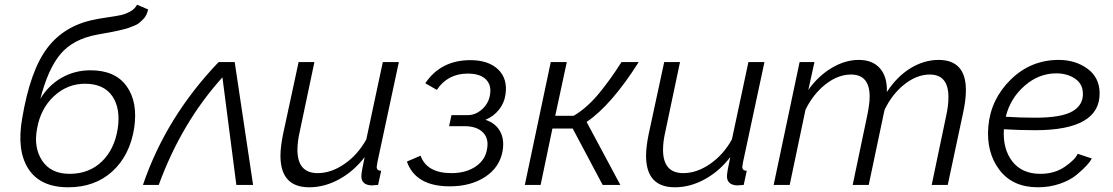

<svg xmlns="http://www.w3.org/2000/svg" viewBox="-20 -784 4720 814"><path d="M269 10Q151 10 100.5 -68Q50 -146 74 -282Q108 -485 180.5 -580.5Q253 -676 381 -701Q399 -705 436.5 -710.5Q474 -716 492.5 -720Q511 -724 531.5 -735Q552 -746 561 -764L608 -744Q605 -731 600 -720.5Q595 -710 586 -701.5Q577 -693 570.5 -687Q564 -681 549 -675Q534 -669 526 -666Q518 -663 497.5 -658Q477 -653 466.5 -651Q456 -649 429.5 -644Q403 -639 391 -637Q290 -618 237 -555.5Q184 -493 151 -365Q186 -423 241.5 -454.5Q297 -486 364 -486Q468 -486 516.5 -419Q565 -352 549 -242Q531 -126 457 -58Q383 10 269 10ZM275 -47Q357 -47 411 -98.5Q465 -150 479 -238Q492 -324 456 -376.5Q420 -429 340 -429Q266 -429 209 -376.5Q152 -324 137 -238Q122 -158 159 -102.5Q196 -47 275 -47Z M586 0Q684 -288 907 -521H975L1053 0H982L923 -456Q750 -265 653 0Z M1169 -124Q1169 -160 1180 -215L1246 -521H1313L1251 -227Q1241 -184 1241 -149Q1241 -50 1327 -50Q1384 -50 1440.5 -89Q1497 -128 1533 -193L1603 -521H1671L1580 -96Q1580 -92 1578.5 -85.5Q1577 -79 1577 -77Q1577 -60 1596 -60L1583 0Q1556 2 1555 2Q1512 0 1512 -37Q1512 -54 1526 -118Q1480 -58 1418 -24Q1356 10 1291 10Q1169 10 1169 -124Z M1887 6Q1742 6 1705 -99L1763 -124Q1790 -50 1894 -50Q1955 -50 1996.5 -78Q2038 -106 2045 -153Q2053 -196 2028 -222Q2003 -248 1953 -249H1884L1894 -296H1964Q1996 -296 2023.5 -320.5Q2051 -345 2057 -380Q2065 -422 2040.5 -447Q2016 -472 1963 -472Q1878 -472 1832 -403L1783 -431Q1849 -529 1974 -529Q2051 -529 2092 -489.5Q2133 -450 2123 -383Q2118 -347 2095 -318.5Q2072 -290 2038 -276Q2081 -262 2100 -227.5Q2119 -193 2111 -145Q2099 -75 2037.5 -34.5Q1976 6 1887 6Z M2205 0 2315 -521H2383L2334 -293H2412Q2466 -325 2514 -381.5Q2562 -438 2615 -521H2688Q2572 -338 2467 -267L2610 0H2535L2408 -239H2322L2272 0Z M2719 -124Q2719 -160 2730 -215L2796 -521H2863L2801 -227Q2791 -184 2791 -149Q2791 -50 2877 -50Q2934 -50 2990.5 -89Q3047 -128 3083 -193L3153 -521H3221L3130 -96Q3130 -92 3128.5 -85.5Q3127 -79 3127 -77Q3127 -60 3146 -60L3133 0Q3106 2 3105 2Q3062 0 3062 -37Q3062 -54 3076 -118Q3030 -58 2968 -24Q2906 10 2841 10Q2719 10 2719 -124Z M3370 -521H3433L3407 -403Q3449 -462 3506 -496Q3563 -530 3621 -530Q3679 -530 3710.5 -494.5Q3742 -459 3740 -394Q3783 -460 3840.5 -495Q3898 -530 3959 -530Q4075 -530 4075 -402Q4075 -359 4063 -305L3998 0H3930L3991 -291Q4001 -335 4001 -372Q4001 -468 3922 -468Q3867 -468 3814.5 -426.5Q3762 -385 3730 -318L3663 0H3595L3656 -291Q3667 -343 3667 -374Q3667 -468 3588 -468Q3533 -468 3480.5 -427Q3428 -386 3395 -319L3328 0H3260Z M4391 -47Q4451 -47 4494.5 -77Q4538 -107 4549 -132L4609 -112Q4602 -99 4587 -82.5Q4572 -66 4544.5 -43Q4517 -20 4473.5 -5Q4430 10 4380 10Q4273 10 4217 -64Q4161 -138 4170 -247Q4180 -363 4265 -446.5Q4350 -530 4469 -530Q4539 -530 4590 -493Q4641 -456 4642 -390Q4644 -232 4369 -232Q4303 -232 4236 -236Q4231 -152 4272 -99.5Q4313 -47 4391 -47ZM4458 -473Q4384 -473 4323.5 -420Q4263 -367 4244 -289Q4305 -285 4369 -285Q4480 -285 4526.5 -312Q4573 -339 4571 -389Q4570 -429 4537 -451Q4504 -473 4458 -473Z"/></svg>

Font: Raleway-v4020
Style: Italic
Weight: 400
Italic angle: -12°
Designer: Matt McInerney, Pablo Impallari, Rodrigo Fuenzalida
Foundry: Matt McInerney, Pablo Impallari, Rodrigo Fuenzalida
Version: Version 4.020;PS 004.020;hotconv 1.0.88;makeotf.lib2.5.64775